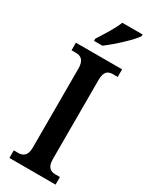

<svg xmlns="http://www.w3.org/2000/svg" viewBox="-237 -981 814 1030"><g transform="rotate(30 169.5 -465.5)"><path d="M106 -784V-771H158C212 -811 293 -886 315 -921V-931H189C172 -886 134 -829 106 -784ZM27 0H313V-47H285C255 -47 232 -61 232 -111V-601C232 -655 253 -667 285 -667H313V-714H27V-667H54C82 -667 108 -655 108 -601V-110C108 -59 82 -47 54 -47H27Z"/></g></svg>

Font: Noto Serif Georgian Condensed SemiBold
Style: Regular
Weight: 600
Width: 3
Designer: Monotype Design Team, Akaki Razmadze
Foundry: Google LLC
Version: Version 2.003